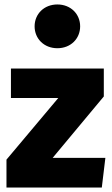

<svg xmlns="http://www.w3.org/2000/svg" viewBox="-20 -840 500 860"><path d="M237 -820C177 -820 135 -777 135 -722C135 -667 177 -624 237 -624C297 -624 339 -667 339 -722C339 -777 297 -820 237 -820ZM445 -533H29V-401H241L9 -125V0H436L452 -133H216L445 -408Z"/></svg>

Font: Fira Sans ExtraBold
Style: Regular
Weight: 800
Designer: bBox Type GmbH & Carrois Corporate GbR & Edenspiekermann AG
Foundry: bBox Type GmbH & Carrois Corporate GbR & Edenspiekermann AG
Version: Version 4.300;PS 004.300;hotconv 1.0.88;makeotf.lib2.5.64775